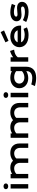

<svg xmlns="http://www.w3.org/2000/svg" viewBox="2518 -3462 1202 6279"><g transform="rotate(-90 3119.5 -322.0)"><path d="M166.5 -654.8C224.6 -654.8 260.7 -689.5 260.7 -731.4C260.7 -773.9 224.6 -808.1 166.5 -808.1C108.9 -808.1 72.8 -773.9 72.8 -731.4C72.8 -689.5 108.9 -654.8 166.5 -654.8ZM94.2 0H238.8V-576.2H94.2Z M427.7 0H572.3V-388.2C614.7 -432.1 683.6 -460 750.5 -460C858.9 -460 934.1 -386.7 934.1 -259.8V0H1078.1V-389.2C1116.2 -437.5 1182.6 -460 1241.7 -460C1348.1 -460 1423.8 -386.7 1423.8 -259.8V0H1567.9V-283.2C1567.9 -482.9 1444.8 -586.4 1255.9 -586.4C1166 -586.4 1088.4 -563 1003.9 -498C949.7 -556.6 870.1 -586.4 778.8 -586.4C713.4 -586.4 644 -571.3 572.3 -527.3V-576.2H427.7Z M1753.4 0H1897.9V-388.2C1940.4 -432.1 2009.3 -460 2076.2 -460C2184.6 -460 2259.8 -386.7 2259.8 -259.8V0H2403.8V-389.2C2441.9 -437.5 2508.3 -460 2567.4 -460C2673.8 -460 2749.5 -386.7 2749.5 -259.8V0H2893.6V-283.2C2893.6 -482.9 2770.5 -586.4 2581.5 -586.4C2491.7 -586.4 2414.1 -563 2329.6 -498C2275.4 -556.6 2195.8 -586.4 2104.5 -586.4C2039.1 -586.4 1969.7 -571.3 1897.9 -527.3V-576.2H1753.4Z M3151.4 -654.8C3209.5 -654.8 3245.6 -689.5 3245.6 -731.4C3245.6 -773.9 3209.5 -808.1 3151.4 -808.1C3093.8 -808.1 3057.6 -773.9 3057.6 -731.4C3057.6 -689.5 3093.8 -654.8 3151.4 -654.8ZM3079.1 0H3223.6V-576.2H3079.1Z M3499 97.7 3445.3 219.7C3526.9 244.1 3627.4 258.8 3711.9 258.8C3948.2 258.8 4077.1 144 4077.1 -65.9V-576.2H3932.6V-534.7C3881.3 -564.9 3799.3 -586.4 3715.3 -586.4C3520 -586.4 3374 -469.7 3374 -291.5C3374 -117.7 3513.7 0.5 3702.1 0.5C3797.4 0.5 3882.8 -29.8 3932.6 -64V-39.1C3932.6 52.7 3857.4 132.3 3704.1 132.3C3652.8 132.3 3571.8 123.5 3499 97.7ZM3525.9 -293C3525.9 -385.3 3602.5 -460 3734.9 -460C3800.3 -460 3874 -441.4 3932.6 -395V-205.1C3885.7 -157.2 3803.7 -126 3724.6 -126C3602.5 -126 3525.9 -200.2 3525.9 -293Z M4241.7 0H4386.2V-342.8C4439 -412.6 4525.4 -451.2 4635.7 -461.9L4593.3 -594.2C4523.4 -576.2 4449.7 -540.5 4386.2 -493.2V-576.2H4241.7Z M4715.8 -290C4715.8 -122.6 4849.1 10.3 5107.9 10.3C5210 10.3 5289.1 -7.8 5364.3 -43L5315.4 -153.3C5255.9 -131.8 5188 -116.2 5122.1 -116.2C4989.3 -116.2 4901.4 -164.6 4877 -233.4H5421.9C5422.9 -243.7 5423.3 -257.8 5423.3 -268.6C5423.3 -445.8 5287.6 -586.4 5066.9 -586.4C4846.2 -586.4 4715.8 -445.8 4715.8 -290ZM4877 -346.2C4897.9 -407.2 4967.8 -460 5077.6 -460C5181.2 -460 5249.5 -410.2 5270 -346.2ZM4923.3 -645 5264.2 -791 5210 -902.8 4875 -746.1Z M5539.1 -67.4C5619.6 -23.9 5737.3 10.3 5869.6 10.3C6085.9 10.3 6199.2 -81.1 6199.2 -202.6C6199.2 -296.4 6132.3 -365.7 5993.7 -365.7C5919.4 -365.7 5851.6 -350.6 5796.4 -350.6C5736.8 -350.6 5715.8 -368.7 5715.8 -396C5715.8 -433.6 5755.9 -468.3 5863.8 -468.3C5940.9 -468.3 6013.7 -450.7 6086.9 -423.8L6132.3 -536.1C6063 -563 5947.8 -586.4 5855.5 -586.4C5678.2 -586.4 5564 -500.5 5564 -383.8C5564 -291.5 5623.5 -219.7 5780.3 -219.7C5852.1 -219.7 5919.9 -234.9 5970.7 -234.9C6025.4 -234.9 6047.4 -212.4 6047.4 -185.1C6047.4 -147.9 6007.3 -108.4 5874.5 -108.4C5776.9 -108.4 5679.2 -129.9 5601.6 -176.8Z"/></g></svg>

Font: Krona One
Style: Regular
Weight: 400
Designer: Yvonne Schüttler
Foundry: Yvonne Schüttler
Version: Version 1.002